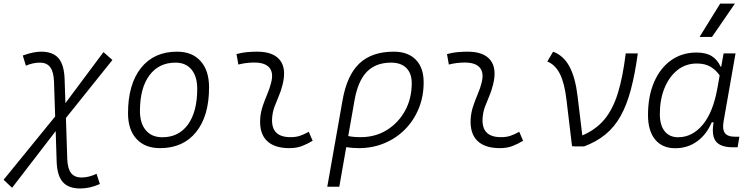

<svg xmlns="http://www.w3.org/2000/svg" viewBox="-60 -815 4182 1069"><path d="M7.3 230.5 -40 186 247.1 -166.5 240.7 -359.9Q238.8 -415 219.7 -440.7Q200.7 -466.3 161.6 -466.3Q123.5 -466.3 84 -449.2L66.9 -505.9Q126 -527.3 169.4 -527.3Q234.9 -527.3 266.1 -490.5Q297.4 -453.6 299.8 -373L304.2 -240.7L516.1 -524.9L565.9 -481L307.1 -158.2L314.5 70.3Q316.4 123.5 335.7 148.4Q355 173.3 394.5 173.3Q433.1 173.3 477.5 152.8L496.1 209.5Q440.9 234.4 386.7 234.4Q320.8 234.4 289.3 198.2Q257.8 162.1 255.4 83.5L250 -85Z M831.1 9.8Q747.1 9.8 700 -41.5Q652.8 -92.8 652.8 -184.1Q652.8 -346.2 725.1 -436.8Q797.4 -527.3 925.8 -527.3Q1009.8 -527.3 1056.9 -474.9Q1104 -422.4 1104 -328.6Q1104 -168.9 1031.7 -79.6Q959.5 9.8 831.1 9.8ZM843.8 -50.8Q935.5 -50.8 986.8 -122.1Q1038.1 -193.4 1038.1 -320.3Q1038.1 -389.2 1006.3 -427.7Q974.6 -466.3 917 -466.3Q824.2 -466.3 771.7 -395.3Q719.2 -324.2 719.2 -197.3Q719.2 -128.4 752 -89.6Q784.7 -50.8 843.8 -50.8Z M1659.2 -81.1 1680.7 -31.2Q1652.8 -14.2 1622.1 -2.2Q1591.3 9.8 1551.3 9.8Q1466.8 9.8 1425.3 -31.7Q1383.8 -73.2 1388.7 -153.3Q1391.1 -189.9 1402.8 -224.6Q1414.6 -259.3 1428.5 -292Q1442.4 -324.7 1449.7 -355Q1463.9 -410.2 1439.5 -438.5Q1415 -466.8 1356.4 -466.8Q1310.1 -466.8 1267.1 -455.6L1256.8 -513.7Q1285.6 -522 1314.5 -524.7Q1343.3 -527.3 1372.1 -527.3Q1460.9 -527.3 1498.3 -480.7Q1535.6 -434.1 1513.7 -345.2Q1505.4 -310.5 1492.4 -280.5Q1479.5 -250.5 1468.5 -221.2Q1457.5 -191.9 1455.1 -157.7Q1447.8 -51.3 1557.1 -51.3Q1585.9 -51.3 1607.7 -58.1Q1629.4 -64.9 1659.2 -81.1Z M2132.3 -527.3Q2211.4 -527.3 2255.1 -482.7Q2298.8 -438 2298.8 -356.4Q2298.8 -278.3 2271.7 -211.7Q2244.6 -145 2195.6 -95.2Q2146.5 -45.4 2080.6 -17.8Q2014.6 9.8 1937.5 9.8Q1904.3 9.8 1867.7 4.4L1829.1 224.6H1762.2L1847.2 -256.8Q1871.6 -396 1940.9 -461.7Q2010.3 -527.3 2132.3 -527.3ZM1878.9 -57.6Q1907.2 -51.3 1948.2 -51.3Q2029.3 -51.3 2093.5 -90.8Q2157.7 -130.4 2195.1 -198.2Q2232.4 -266.1 2232.4 -351.6Q2232.4 -406.7 2202.4 -436.5Q2172.4 -466.3 2117.7 -466.3Q2031.7 -466.3 1982.2 -415Q1932.6 -363.8 1913.6 -254.9Z M2831.1 -81.1 2852.5 -31.2Q2824.7 -14.2 2793.9 -2.2Q2763.2 9.8 2723.1 9.8Q2638.7 9.8 2597.2 -31.7Q2555.7 -73.2 2560.5 -153.3Q2563 -189.9 2574.7 -224.6Q2586.4 -259.3 2600.3 -292Q2614.3 -324.7 2621.6 -355Q2635.7 -410.2 2611.3 -438.5Q2586.9 -466.8 2528.3 -466.8Q2481.9 -466.8 2439 -455.6L2428.7 -513.7Q2457.5 -522 2486.3 -524.7Q2515.1 -527.3 2543.9 -527.3Q2632.8 -527.3 2670.2 -480.7Q2707.5 -434.1 2685.5 -345.2Q2677.2 -310.5 2664.3 -280.5Q2651.4 -250.5 2640.4 -221.2Q2629.4 -191.9 2627 -157.7Q2619.6 -51.3 2729 -51.3Q2757.8 -51.3 2779.5 -58.1Q2801.3 -64.9 2831.1 -81.1Z M3125 0 3094.2 -257.8Q3083.5 -351.1 3057.9 -402.6Q3032.2 -454.1 2987.3 -472.7L3019.5 -527.3Q3078.1 -505.4 3110.8 -444.1Q3143.6 -382.8 3155.8 -278.8L3182.1 -61Q3257.3 -92.8 3304.7 -149.4Q3352.1 -206.1 3379.9 -295.7Q3407.7 -385.3 3423.8 -517.6H3491.2Q3475.1 -400.9 3452.1 -314.9Q3429.2 -229 3394.8 -168Q3360.4 -106.9 3310.8 -66.4Q3261.2 -25.9 3192.9 0H3132.8L3134.3 -2Z M3955.6 -444.3 3968.8 -517.6H4035.2L3968.8 -139.6Q3960.9 -95.2 3975.8 -74.5Q3990.7 -53.7 4033.7 -53.7H4056.6L4046.9 4.9H4019.5Q3951.2 4.9 3925.8 -28.1Q3900.4 -61 3913.1 -133.8H3902.8Q3873 -64.9 3820.3 -27.3Q3767.6 10.3 3699.7 10.3Q3627.4 10.3 3587.6 -38.1Q3547.9 -86.4 3547.9 -174.3Q3547.9 -278.8 3581.5 -357.2Q3615.2 -435.5 3676 -479Q3736.8 -522.5 3817.9 -522.5Q3871.6 -522.5 3903.3 -502.2Q3935.1 -481.9 3951.7 -444.3ZM3819.8 -461.4Q3757.8 -461.4 3711.7 -424.6Q3665.5 -387.7 3639.6 -324.2Q3613.8 -260.7 3613.8 -180.2Q3613.8 -118.2 3640.6 -84.5Q3667.5 -50.8 3715.3 -50.8Q3794.4 -50.8 3852.5 -120.4Q3910.6 -189.9 3934.6 -325.7L3946.8 -395Q3926.8 -424.8 3896.2 -443.1Q3865.7 -461.4 3819.8 -461.4ZM3835 -609.4 3949.7 -794.9H4031.7L3904.3 -609.4Z"/></svg>

Font: Cascadia Mono Light
Style: Italic
Weight: 300
Italic angle: -10°
Monospace: yes
Designer: Aaron Bell
Foundry: Saja Typeworks
Version: Version 2404.023; ttfautohint (v1.8.4)